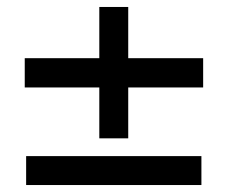

<svg xmlns="http://www.w3.org/2000/svg" viewBox="-20 -531 655 551"><path d="M348 -364H563V-280H348V-134H265V-280H51V-364H265V-511H348ZM558 0H55V-83H558Z"/></svg>

Font: Chivo
Style: Regular
Weight: 400
Designer: Hector Gatti
Foundry: Omnibus-Type
Version: Version 1.003